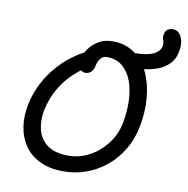

<svg xmlns="http://www.w3.org/2000/svg" viewBox="-90 -916 991 1013"><g transform="rotate(10 405.5 -409.5)"><path d="M591 -592Q565 -592 555.5 -607Q546 -622 550 -642Q552 -655 560.5 -662.5Q569 -670 581 -670Q641 -670 675.5 -685.5Q710 -701 717 -730Q720 -745 717 -755Q714 -765 711.5 -774Q709 -783 712 -794Q714 -810 725.5 -819.5Q737 -829 755 -829Q786 -829 801.5 -796.5Q817 -764 807 -715Q798 -672 767.5 -644.5Q737 -617 691 -604.5Q645 -592 591 -592ZM315 10Q241 10 188.5 -15.5Q136 -41 106 -85Q76 -129 67.5 -185Q59 -241 71 -303Q85 -370 113.5 -423.5Q142 -477 178 -517.5Q214 -558 250 -585Q286 -612 314 -626Q342 -640 354 -640Q364 -640 372 -637Q380 -634 385 -621Q396 -599 382 -582Q368 -565 344 -551Q311 -531 273.5 -496Q236 -461 205.5 -410Q175 -359 160 -290Q149 -233 161.5 -184Q174 -135 214.5 -105.5Q255 -76 328 -76Q384 -76 437 -103.5Q490 -131 529.5 -181.5Q569 -232 582 -300Q593 -360 591 -417.5Q589 -475 572 -521.5Q555 -568 521.5 -596Q488 -624 438 -624Q416 -624 403.5 -607.5Q391 -591 386 -566Q382 -545 369 -533.5Q356 -522 341 -522Q328 -522 318 -529Q308 -536 303 -550.5Q298 -565 302 -585Q309 -619 329 -647Q349 -675 380.5 -693Q412 -711 454 -711Q522 -711 571 -676Q620 -641 647.5 -581.5Q675 -522 681.5 -446Q688 -370 671 -288Q658 -222 625 -167Q592 -112 544.5 -72.5Q497 -33 438.5 -11.5Q380 10 315 10Z"/></g></svg>

Font: Shantell Sans
Style: Italic
Weight: 400
Italic angle: -11°
Designer: Stephen Nixon, Anya Danilova, Shantell Martin
Foundry: Arrow Type
Version: Version 1.011;[c5ecc13dd]